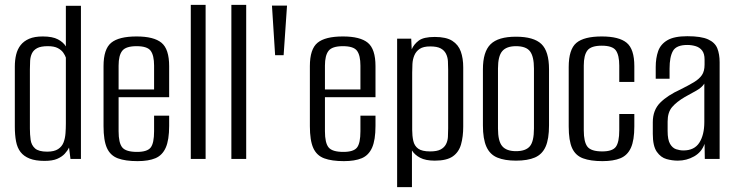

<svg xmlns="http://www.w3.org/2000/svg" viewBox="-20 -654 3025 790"><path d="M163 8Q126 8 102 -1.5Q78 -11 64.5 -28.5Q51 -46 46 -72.5Q41 -99 41 -133V-380Q41 -407 46.5 -429.5Q52 -452 65 -468.5Q78 -485 100 -494.5Q122 -504 156 -504Q196 -504 218.5 -492Q241 -480 251 -463V-630H313V0H270L264 -47Q258 -34 246.5 -21.5Q235 -9 215.5 -0.5Q196 8 163 8ZM174 -30Q203 -30 219 -40.5Q235 -51 241.5 -68Q248 -85 249.5 -105.5Q251 -126 251 -146V-417Q248 -426 240.5 -437Q233 -448 218 -456Q203 -464 177 -464Q148 -464 133 -456Q118 -448 111.5 -434.5Q105 -421 104 -404Q103 -387 103 -369V-125Q103 -101 106 -79Q109 -57 124 -43.5Q139 -30 174 -30Z M546 9Q496 9 465 -2.5Q434 -14 420 -45Q406 -76 406 -135V-382Q406 -452 437.5 -478Q469 -504 542 -504Q613 -504 644.5 -478Q676 -452 676 -382V-254H468V-114Q468 -66 483 -47.5Q498 -29 544 -29Q586 -29 600 -47Q614 -65 614 -114V-178H676V-136Q676 -78 662 -46.5Q648 -15 619.5 -3Q591 9 546 9ZM468 -286H614V-384Q614 -426 600 -445Q586 -464 542 -464Q498 -464 483 -445Q468 -426 468 -384Z M765 0V-634H826V0Z M932 0V-634H993V0Z M1112 -427 1099 -631H1161L1147 -427Z M1395 9Q1345 9 1314 -2.5Q1283 -14 1269 -45Q1255 -76 1255 -135V-382Q1255 -452 1286.5 -478Q1318 -504 1391 -504Q1462 -504 1493.5 -478Q1525 -452 1525 -382V-254H1317V-114Q1317 -66 1332 -47.5Q1347 -29 1393 -29Q1435 -29 1449 -47Q1463 -65 1463 -114V-178H1525V-136Q1525 -78 1511 -46.5Q1497 -15 1468.5 -3Q1440 9 1395 9ZM1317 -286H1463V-384Q1463 -426 1449 -445Q1435 -464 1391 -464Q1347 -464 1332 -445Q1317 -426 1317 -384Z M1614 116V-495H1672L1674 -451Q1683 -472 1703 -487Q1723 -502 1769 -502Q1816 -502 1841 -486Q1866 -470 1876 -442Q1886 -414 1886 -377V-133Q1886 -92 1877 -60Q1868 -28 1843 -10.5Q1818 7 1769 7Q1731 7 1708.5 -5Q1686 -17 1675 -35V116ZM1750 -31Q1778 -31 1793 -39Q1808 -47 1815 -60.5Q1822 -74 1823 -90.5Q1824 -107 1824 -126V-367Q1824 -386 1823 -402.5Q1822 -419 1815 -433Q1808 -447 1793 -455Q1778 -463 1750 -463Q1722 -463 1707 -453Q1692 -443 1685 -426.5Q1678 -410 1677 -391Q1676 -372 1676 -355V-119Q1676 -95 1680.5 -74.5Q1685 -54 1700.5 -42.5Q1716 -31 1750 -31Z M2103 7Q2057 7 2026.5 -5.5Q1996 -18 1981.5 -50Q1967 -82 1967 -138V-369Q1967 -441 1998.5 -472Q2030 -503 2103 -503Q2176 -503 2207.5 -473Q2239 -443 2239 -369V-138Q2239 -82 2225 -50.5Q2211 -19 2181 -6Q2151 7 2103 7ZM2103 -32Q2143 -32 2160 -52Q2177 -72 2177 -125V-372Q2177 -421 2161 -442.5Q2145 -464 2103 -464Q2064 -464 2046.5 -443.5Q2029 -423 2029 -372V-125Q2029 -73 2046.5 -52.5Q2064 -32 2103 -32Z M2459 9Q2410 9 2379 -2.5Q2348 -14 2334 -44.5Q2320 -75 2320 -134V-378Q2320 -451 2351.5 -477.5Q2383 -504 2456 -504Q2527 -504 2558.5 -478Q2590 -452 2590 -382V-317H2528V-384Q2528 -427 2514 -446.5Q2500 -466 2456 -466Q2412 -466 2397 -446.5Q2382 -427 2382 -384V-118Q2382 -70 2397 -50.5Q2412 -31 2458 -31Q2500 -31 2514 -50Q2528 -69 2528 -118V-185H2590V-134Q2590 -77 2576 -46Q2562 -15 2533 -3Q2504 9 2459 9Z M2769 7Q2746 7 2722.5 0.5Q2699 -6 2682.5 -29.5Q2666 -53 2666 -103V-151Q2666 -201 2696.5 -231.5Q2727 -262 2780 -286Q2814 -303 2835.5 -316Q2857 -329 2868 -345Q2879 -361 2879 -388V-409Q2879 -433 2869 -446Q2859 -459 2842.5 -464Q2826 -469 2808 -469Q2763 -469 2749 -444.5Q2735 -420 2735 -372V-330H2678V-378Q2678 -415 2688 -443.5Q2698 -472 2726 -488.5Q2754 -505 2808 -505Q2865 -505 2893.5 -492Q2922 -479 2931.5 -455Q2941 -431 2941 -398V0H2880L2879 -62Q2867 -28 2836 -10.5Q2805 7 2769 7ZM2792 -35Q2837 -35 2857.5 -67Q2878 -99 2878 -152V-310Q2868 -294 2845 -281Q2822 -268 2798 -255Q2764 -235 2745.5 -213.5Q2727 -192 2727 -154V-115Q2727 -79 2737 -62Q2747 -45 2762 -40Q2777 -35 2792 -35Z"/></svg>

Font: Alumni Sans Thin
Style: Regular
Weight: 400
Version: Version 1.018